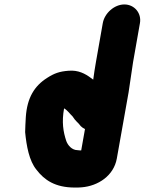

<svg xmlns="http://www.w3.org/2000/svg" viewBox="-20 -777 650 863"><path d="M578 -497 609 -673C617 -718 584 -757 539 -757C494 -757 450 -718 442 -673L411 -497C407 -473 402 -444 399 -419L388 -427C364 -445 332 -463 288 -459C247 -456 223 -447 192 -427C135 -391 102 -338 96 -251C95 -224 93 -206 93 -183C99 -121 111 -54 144 -14C179 32 228 66 316 66C327 66 338 66 347 65C421 59 491 13 505 -64L558 -362C565 -404 571 -455 578 -497ZM362 -197 345 -101C340 -101 334 -101 329 -102C303 -102 285 -124 278 -143C264 -185 257 -228 268 -290C284 -281 294 -265 306 -254L316 -240C320 -235 327 -228 334 -221L343 -210C348 -205 355 -200 362 -197Z"/></svg>

Font: Blanket
Style: BlkObl
Weight: 900
Foundry: Cannot Into Space Fonts
Version: Version 0.9